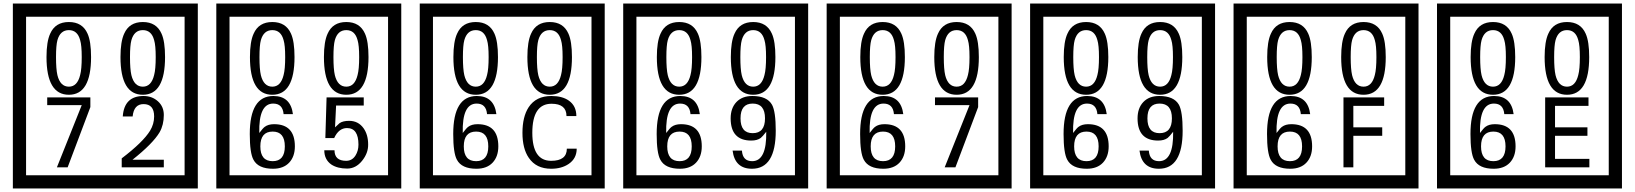

<svg xmlns="http://www.w3.org/2000/svg" viewBox="-20 -980 9280 1090"><path d="M1103 90H53V-960H1103ZM1028 15V-885H128V15ZM497 -656Q497 -442 371 -442Q244 -442 244 -656Q244 -744 265 -789Q294 -855 371 -855Q448 -855 477 -789Q497 -745 497 -656ZM444 -656Q444 -723 435 -752Q420 -809 371 -809Q322 -809 306 -752Q298 -723 298 -656Q298 -587 306 -553Q322 -488 371 -488Q419 -488 435 -554Q444 -587 444 -656ZM917 -656Q917 -442 791 -442Q664 -442 664 -656Q664 -744 685 -789Q714 -855 791 -855Q868 -855 897 -789Q917 -745 917 -656ZM864 -656Q864 -723 855 -752Q840 -809 791 -809Q742 -809 726 -752Q718 -723 718 -656Q718 -587 726 -553Q742 -488 791 -488Q839 -488 855 -554Q864 -587 864 -656ZM493 -372 364 -30H303L444 -383H248V-427H493ZM910 -30H671V-81Q792 -173 832 -238Q855 -276 855 -319Q855 -389 795 -389Q740 -389 733 -319H677Q685 -435 795 -435Q843 -435 876.5 -405Q910 -375 910 -327Q910 -271 886 -229Q848 -165 732 -73H910Z M2258 90H1208V-960H2258ZM2183 15V-885H1283V15ZM1652 -656Q1652 -442 1526 -442Q1399 -442 1399 -656Q1399 -744 1420 -789Q1449 -855 1526 -855Q1603 -855 1632 -789Q1652 -745 1652 -656ZM1599 -656Q1599 -723 1590 -752Q1575 -809 1526 -809Q1477 -809 1461 -752Q1453 -723 1453 -656Q1453 -587 1461 -553Q1477 -488 1526 -488Q1574 -488 1590 -554Q1599 -587 1599 -656ZM2072 -656Q2072 -442 1946 -442Q1819 -442 1819 -656Q1819 -744 1840 -789Q1869 -855 1946 -855Q2023 -855 2052 -789Q2072 -745 2072 -656ZM2019 -656Q2019 -723 2010 -752Q1995 -809 1946 -809Q1897 -809 1881 -752Q1873 -723 1873 -656Q1873 -587 1881 -553Q1897 -488 1946 -488Q1994 -488 2010 -554Q2019 -587 2019 -656ZM1654 -149Q1654 -91 1621.5 -56.5Q1589 -22 1530 -22Q1446 -22 1419 -73Q1398 -111 1398 -219Q1398 -435 1532 -435Q1630 -435 1643 -332H1590Q1585 -392 1531 -392Q1448 -392 1452 -225Q1473 -253 1483 -260Q1503 -275 1536 -275Q1654 -275 1654 -149ZM1597 -149Q1597 -233 1528 -233Q1458 -233 1458 -149Q1458 -65 1528 -65Q1597 -65 1597 -149ZM2070 -160Q2071 -111 2035.5 -67Q2000 -23 1951 -23Q1896 -23 1861 -46Q1821 -74 1821 -127H1879Q1879 -67 1945 -67Q1979 -67 1998 -97Q2015 -124 2015 -159Q2015 -253 1950 -253Q1903 -253 1877 -196H1827L1834 -427H2045V-381H1888L1882 -257Q1895 -269 1908 -281Q1927 -294 1962 -294Q2014 -294 2044 -252Q2070 -215 2070 -160Z M3413 90H2363V-960H3413ZM3338 15V-885H2438V15ZM2807 -656Q2807 -442 2681 -442Q2554 -442 2554 -656Q2554 -744 2575 -789Q2604 -855 2681 -855Q2758 -855 2787 -789Q2807 -745 2807 -656ZM2754 -656Q2754 -723 2745 -752Q2730 -809 2681 -809Q2632 -809 2616 -752Q2608 -723 2608 -656Q2608 -587 2616 -553Q2632 -488 2681 -488Q2729 -488 2745 -554Q2754 -587 2754 -656ZM3227 -656Q3227 -442 3101 -442Q2974 -442 2974 -656Q2974 -744 2995 -789Q3024 -855 3101 -855Q3178 -855 3207 -789Q3227 -745 3227 -656ZM3174 -656Q3174 -723 3165 -752Q3150 -809 3101 -809Q3052 -809 3036 -752Q3028 -723 3028 -656Q3028 -587 3036 -553Q3052 -488 3101 -488Q3149 -488 3165 -554Q3174 -587 3174 -656ZM2809 -149Q2809 -91 2776.5 -56.5Q2744 -22 2685 -22Q2601 -22 2574 -73Q2553 -111 2553 -219Q2553 -435 2687 -435Q2785 -435 2798 -332H2745Q2740 -392 2686 -392Q2603 -392 2607 -225Q2628 -253 2638 -260Q2658 -275 2691 -275Q2809 -275 2809 -149ZM2752 -149Q2752 -233 2683 -233Q2613 -233 2613 -149Q2613 -65 2683 -65Q2752 -65 2752 -149ZM3254 -136Q3254 -80 3208 -49Q3168 -22 3109 -22Q3024 -22 2982 -84Q2946 -136 2946 -226Q2946 -317 2981 -371Q3023 -435 3110 -435Q3172 -435 3209 -409Q3252 -379 3252 -321H3196Q3196 -391 3111 -391Q3002 -391 3002 -226Q3002 -67 3109 -67Q3198 -67 3198 -136Z M4568 90H3518V-960H4568ZM4493 15V-885H3593V15ZM3962 -656Q3962 -442 3836 -442Q3709 -442 3709 -656Q3709 -744 3730 -789Q3759 -855 3836 -855Q3913 -855 3942 -789Q3962 -745 3962 -656ZM3909 -656Q3909 -723 3900 -752Q3885 -809 3836 -809Q3787 -809 3771 -752Q3763 -723 3763 -656Q3763 -587 3771 -553Q3787 -488 3836 -488Q3884 -488 3900 -554Q3909 -587 3909 -656ZM4382 -656Q4382 -442 4256 -442Q4129 -442 4129 -656Q4129 -744 4150 -789Q4179 -855 4256 -855Q4333 -855 4362 -789Q4382 -745 4382 -656ZM4329 -656Q4329 -723 4320 -752Q4305 -809 4256 -809Q4207 -809 4191 -752Q4183 -723 4183 -656Q4183 -587 4191 -553Q4207 -488 4256 -488Q4304 -488 4320 -554Q4329 -587 4329 -656ZM3964 -149Q3964 -91 3931.5 -56.5Q3899 -22 3840 -22Q3756 -22 3729 -73Q3708 -111 3708 -219Q3708 -435 3842 -435Q3940 -435 3953 -332H3900Q3895 -392 3841 -392Q3758 -392 3762 -225Q3783 -253 3793 -260Q3813 -275 3846 -275Q3964 -275 3964 -149ZM3907 -149Q3907 -233 3838 -233Q3768 -233 3768 -149Q3768 -65 3838 -65Q3907 -65 3907 -149ZM4384 -238Q4384 -22 4249 -22Q4152 -22 4139 -125H4192Q4196 -65 4250 -65Q4333 -65 4330 -232Q4309 -205 4299 -197Q4279 -182 4245 -182Q4128 -182 4128 -308Q4128 -366 4160.5 -400.5Q4193 -435 4251 -435Q4335 -435 4363 -385Q4384 -346 4384 -238ZM4323 -308Q4323 -392 4253 -392Q4184 -392 4184 -308Q4184 -224 4253 -224Q4323 -224 4323 -308Z M5723 90H4673V-960H5723ZM5648 15V-885H4748V15ZM5117 -656Q5117 -442 4991 -442Q4864 -442 4864 -656Q4864 -744 4885 -789Q4914 -855 4991 -855Q5068 -855 5097 -789Q5117 -745 5117 -656ZM5064 -656Q5064 -723 5055 -752Q5040 -809 4991 -809Q4942 -809 4926 -752Q4918 -723 4918 -656Q4918 -587 4926 -553Q4942 -488 4991 -488Q5039 -488 5055 -554Q5064 -587 5064 -656ZM5537 -656Q5537 -442 5411 -442Q5284 -442 5284 -656Q5284 -744 5305 -789Q5334 -855 5411 -855Q5488 -855 5517 -789Q5537 -745 5537 -656ZM5484 -656Q5484 -723 5475 -752Q5460 -809 5411 -809Q5362 -809 5346 -752Q5338 -723 5338 -656Q5338 -587 5346 -553Q5362 -488 5411 -488Q5459 -488 5475 -554Q5484 -587 5484 -656ZM5119 -149Q5119 -91 5086.5 -56.5Q5054 -22 4995 -22Q4911 -22 4884 -73Q4863 -111 4863 -219Q4863 -435 4997 -435Q5095 -435 5108 -332H5055Q5050 -392 4996 -392Q4913 -392 4917 -225Q4938 -253 4948 -260Q4968 -275 5001 -275Q5119 -275 5119 -149ZM5062 -149Q5062 -233 4993 -233Q4923 -233 4923 -149Q4923 -65 4993 -65Q5062 -65 5062 -149ZM5533 -372 5404 -30H5343L5484 -383H5288V-427H5533Z M6878 90H5828V-960H6878ZM6803 15V-885H5903V15ZM6272 -656Q6272 -442 6146 -442Q6019 -442 6019 -656Q6019 -744 6040 -789Q6069 -855 6146 -855Q6223 -855 6252 -789Q6272 -745 6272 -656ZM6219 -656Q6219 -723 6210 -752Q6195 -809 6146 -809Q6097 -809 6081 -752Q6073 -723 6073 -656Q6073 -587 6081 -553Q6097 -488 6146 -488Q6194 -488 6210 -554Q6219 -587 6219 -656ZM6692 -656Q6692 -442 6566 -442Q6439 -442 6439 -656Q6439 -744 6460 -789Q6489 -855 6566 -855Q6643 -855 6672 -789Q6692 -745 6692 -656ZM6639 -656Q6639 -723 6630 -752Q6615 -809 6566 -809Q6517 -809 6501 -752Q6493 -723 6493 -656Q6493 -587 6501 -553Q6517 -488 6566 -488Q6614 -488 6630 -554Q6639 -587 6639 -656ZM6274 -149Q6274 -91 6241.5 -56.5Q6209 -22 6150 -22Q6066 -22 6039 -73Q6018 -111 6018 -219Q6018 -435 6152 -435Q6250 -435 6263 -332H6210Q6205 -392 6151 -392Q6068 -392 6072 -225Q6093 -253 6103 -260Q6123 -275 6156 -275Q6274 -275 6274 -149ZM6217 -149Q6217 -233 6148 -233Q6078 -233 6078 -149Q6078 -65 6148 -65Q6217 -65 6217 -149ZM6694 -238Q6694 -22 6559 -22Q6462 -22 6449 -125H6502Q6506 -65 6560 -65Q6643 -65 6640 -232Q6619 -205 6609 -197Q6589 -182 6555 -182Q6438 -182 6438 -308Q6438 -366 6470.5 -400.5Q6503 -435 6561 -435Q6645 -435 6673 -385Q6694 -346 6694 -238ZM6633 -308Q6633 -392 6563 -392Q6494 -392 6494 -308Q6494 -224 6563 -224Q6633 -224 6633 -308Z M8033 90H6983V-960H8033ZM7958 15V-885H7058V15ZM7427 -656Q7427 -442 7301 -442Q7174 -442 7174 -656Q7174 -744 7195 -789Q7224 -855 7301 -855Q7378 -855 7407 -789Q7427 -745 7427 -656ZM7374 -656Q7374 -723 7365 -752Q7350 -809 7301 -809Q7252 -809 7236 -752Q7228 -723 7228 -656Q7228 -587 7236 -553Q7252 -488 7301 -488Q7349 -488 7365 -554Q7374 -587 7374 -656ZM7847 -656Q7847 -442 7721 -442Q7594 -442 7594 -656Q7594 -744 7615 -789Q7644 -855 7721 -855Q7798 -855 7827 -789Q7847 -745 7847 -656ZM7794 -656Q7794 -723 7785 -752Q7770 -809 7721 -809Q7672 -809 7656 -752Q7648 -723 7648 -656Q7648 -587 7656 -553Q7672 -488 7721 -488Q7769 -488 7785 -554Q7794 -587 7794 -656ZM7429 -149Q7429 -91 7396.5 -56.5Q7364 -22 7305 -22Q7221 -22 7194 -73Q7173 -111 7173 -219Q7173 -435 7307 -435Q7405 -435 7418 -332H7365Q7360 -392 7306 -392Q7223 -392 7227 -225Q7248 -253 7258 -260Q7278 -275 7311 -275Q7429 -275 7429 -149ZM7372 -149Q7372 -233 7303 -233Q7233 -233 7233 -149Q7233 -65 7303 -65Q7372 -65 7372 -149ZM7838 -379H7663V-257H7827V-209H7663V-30H7607V-427H7838Z M9188 90H8138V-960H9188ZM9113 15V-885H8213V15ZM8582 -656Q8582 -442 8456 -442Q8329 -442 8329 -656Q8329 -744 8350 -789Q8379 -855 8456 -855Q8533 -855 8562 -789Q8582 -745 8582 -656ZM8529 -656Q8529 -723 8520 -752Q8505 -809 8456 -809Q8407 -809 8391 -752Q8383 -723 8383 -656Q8383 -587 8391 -553Q8407 -488 8456 -488Q8504 -488 8520 -554Q8529 -587 8529 -656ZM9002 -656Q9002 -442 8876 -442Q8749 -442 8749 -656Q8749 -744 8770 -789Q8799 -855 8876 -855Q8953 -855 8982 -789Q9002 -745 9002 -656ZM8949 -656Q8949 -723 8940 -752Q8925 -809 8876 -809Q8827 -809 8811 -752Q8803 -723 8803 -656Q8803 -587 8811 -553Q8827 -488 8876 -488Q8924 -488 8940 -554Q8949 -587 8949 -656ZM8584 -149Q8584 -91 8551.5 -56.5Q8519 -22 8460 -22Q8376 -22 8349 -73Q8328 -111 8328 -219Q8328 -435 8462 -435Q8560 -435 8573 -332H8520Q8515 -392 8461 -392Q8378 -392 8382 -225Q8403 -253 8413 -260Q8433 -275 8466 -275Q8584 -275 8584 -149ZM8527 -149Q8527 -233 8458 -233Q8388 -233 8388 -149Q8388 -65 8458 -65Q8527 -65 8527 -149ZM9003 -30H8752V-427H8998V-379H8808V-257H8992V-209H8808V-78H9003Z"/></svg>

Font: Unicode BMP Fallback SIL
Style: Regular
Weight: 400
Foundry: NRSI, SIL International
Version: Version 5.1 Based on Unicode 5.1